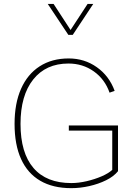

<svg xmlns="http://www.w3.org/2000/svg" viewBox="-20 -953 674 978"><path d="M223.1 -933.1 328.1 -775.4H350.6L455.1 -933.1H426.3L339.4 -800.3L252.9 -933.1ZM330.6 -314V-287.6H551.8V-87.9Q533.2 -70.3 497.8 -54.9Q462.4 -39.6 421.1 -30Q379.9 -20.5 343.3 -20.5Q216.3 -20.5 150.4 -97.4Q84.5 -174.3 84.5 -321.8Q84.5 -466.8 149.2 -548.1Q213.9 -629.4 328.6 -629.4Q401.4 -629.4 457.8 -589.4Q514.2 -549.3 538.1 -481L564 -490.2Q536.1 -566.4 473.1 -610.8Q410.2 -655.3 330.1 -655.3Q244.1 -655.3 182.1 -615.2Q120.1 -575.2 87.2 -500.7Q54.2 -426.3 54.2 -321.8Q54.2 -215.8 87.4 -142.8Q120.6 -69.8 185.1 -32.2Q249.5 5.4 342.8 5.4Q388.2 5.4 434.8 -5.1Q481.4 -15.6 520.5 -34.9Q559.6 -54.2 581.1 -81.1V-314Z"/></svg>

Font: Estedad-FD VF
Style: Regular
Weight: 100
Designer: Amin Abedi
Version: Version 7.3